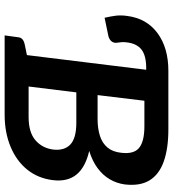

<svg xmlns="http://www.w3.org/2000/svg" viewBox="22 -786 764 849"><g transform="rotate(90 404.5 -362.0)"><path d="M212 0 301 -724H553Q636 -724 693.5 -704Q751 -684 777.5 -641.5Q804 -599 796 -531Q791 -495 773 -464.5Q755 -434 724 -411Q693 -388 648 -374Q721 -357 753 -317Q785 -277 777 -213Q769 -148 731 -100.5Q693 -53 630 -26.5Q567 0 487 0ZM363 -106H498Q566 -106 601 -136.5Q636 -167 642 -216Q647 -265 619 -291Q591 -317 523 -317H389ZM401 -411H506Q549 -411 581.5 -421.5Q614 -432 633 -455Q652 -478 656 -515Q663 -571 634.5 -594.5Q606 -618 539 -618H426ZM137 0 145 -58Q146 -72 154.5 -79Q163 -86 178 -89L236 -101L237 0ZM59 -442Q53 -468 50 -491Q47 -514 51 -542Q62 -628 127 -676Q192 -724 294 -724H301L289 -626H282Q226 -626 199.5 -605Q173 -584 168 -541Q166 -528 167 -517Q168 -506 169 -500Q172 -486 165 -475Q158 -464 141 -459Z"/></g></svg>

Font: Aleo
Style: Bold Italic
Weight: 700
Italic angle: -7°
Version: Version 2.001;gftools[0.9.29]